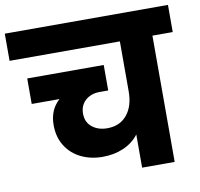

<svg xmlns="http://www.w3.org/2000/svg" viewBox="-98 -826 950 912"><g transform="rotate(-10 376.5 -370.0)"><path d="M770 -609H672V0H515V-160Q487 -123 441.5 -103Q396 -83 340 -83Q283 -83 236.5 -105.5Q190 -128 163 -171Q136 -214 136 -272Q136 -345 185 -389H51V-512H420V-389H379Q337 -389 310 -365Q283 -341 283 -301Q283 -260 312 -236.5Q341 -213 385 -213Q446 -213 480.5 -255Q515 -297 515 -368V-609H-17V-740H770Z"/></g></svg>

Font: Fz Poppins
Style: Bold
Weight: 700
Designer: Ninad Kale (Devanagari), Jonny Pinhorn (Latin)
Foundry: Indian Type Foundry
Version: Vit hóa bi Vntype.Com & FontZin.Com